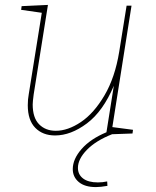

<svg xmlns="http://www.w3.org/2000/svg" viewBox="-20 -545 634 781"><path d="M436 1Q370 27 333.5 64.5Q297 102 297 138Q297 165 318 181Q339 197 378 197Q397 197 416 193L417 211Q389 216 370 216Q325 216 300.5 195.5Q276 175 276 143Q276 102 312 61Q348 20 413 -7L443 -196Q399 -92 333.5 -43Q268 6 204 6Q154 6 123.5 -25Q93 -56 93 -117Q93 -141 97 -162L150 -493L66 -505L68 -520L175 -525L117 -161Q113 -131 113 -120Q113 -66 139 -39.5Q165 -13 207 -13Q256 -13 309 -48.5Q362 -84 405 -157Q448 -230 465 -335L495 -522H515L437 -28L521 -17L519 -2Z"/></svg>

Font: Bitter Pro Thin
Style: Italic
Weight: 250
Italic angle: -9°
Designer: Sol Matas, and Bitter project Authors
Foundry: Sol Matas
Version: Version 1.010